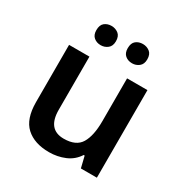

<svg xmlns="http://www.w3.org/2000/svg" viewBox="-173 -881 988 1029"><g transform="rotate(30 321.0 -367.0)"><path d="M562 -542V0H463L446 -70H440Q413 -28 367.5 -9Q322 10 271 10Q180 10 128.5 -37Q77 -84 77 -188V-542H203V-213Q203 -92 303 -92Q379 -92 407.5 -139.5Q436 -187 436 -277V-542ZM164 -684Q164 -716 181.5 -730Q199 -744 224 -744Q248 -744 266.5 -730Q285 -716 285 -684Q285 -654 266.5 -639.5Q248 -625 224 -625Q199 -625 181.5 -639.5Q164 -654 164 -684ZM358 -684Q358 -716 375.5 -730Q393 -744 418 -744Q442 -744 460.5 -730Q479 -716 479 -684Q479 -654 460.5 -639.5Q442 -625 418 -625Q393 -625 375.5 -639.5Q358 -654 358 -684Z"/></g></svg>

Font: Noto Sans SemiBold
Style: Regular
Weight: 600
Designer: Monotype Design Team
Foundry: Monotype Imaging Inc.
Version: Version 2.007